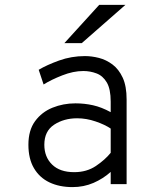

<svg xmlns="http://www.w3.org/2000/svg" viewBox="-20 -752 656 784"><path d="M276 12Q222.5 12 182 -7.2Q141.5 -26.5 118.8 -65Q96 -103.5 96 -161Q96 -220 123.2 -257.2Q150.5 -294.5 194.2 -312.2Q238 -330 288 -330Q325 -330 359.8 -322.2Q394.5 -314.5 432 -294V-337Q432 -388.5 416 -415.5Q400 -442.5 374.2 -452.2Q348.5 -462 320 -462Q279.5 -462 234.2 -444.2Q189 -426.5 158 -407L138 -467Q170.5 -486.5 221 -504.8Q271.5 -523 327 -523Q354.5 -523 384 -515.5Q413.5 -508 439.2 -488.8Q465 -469.5 481 -435Q497 -400.5 497 -346V0H432V-50Q401.5 -22.5 361.8 -5.2Q322 12 276 12ZM283 -49Q334 -49 371.5 -74.2Q409 -99.5 432 -128V-227Q407.5 -243.5 370 -256.2Q332.5 -269 295 -269Q241 -269 201 -242.8Q161 -216.5 161 -161Q161 -111 192.8 -80Q224.5 -49 283 -49ZM243 -576 385 -732H492L314 -576Z"/></svg>

Font: Overpass Mono Light
Style: Regular
Weight: 300
Monospace: yes
Designer: Delve Withrington, Dave Bailey
Foundry: Delve Fonts LLC
Version: Version 4.000